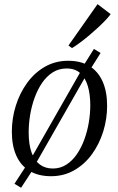

<svg xmlns="http://www.w3.org/2000/svg" viewBox="-20 -838 568 924"><path d="M81.5 65.5 49.5 46.5 102 -34 129.5 -75.5 366 -490 380.5 -520.5 432 -602.5 464 -583 412.5 -501 386.5 -461 151 -48.5 132.5 -12.5ZM308 -545.5Q369.5 -545.5 411 -519.8Q452.5 -494 474 -445.5Q495.5 -397 495.5 -328.5Q495.5 -265.5 476.8 -205.2Q458 -145 422.8 -96.2Q387.5 -47.5 337.5 -18.8Q287.5 10 225.5 10Q164.5 10 122.2 -15.5Q80 -41 58.5 -89Q37 -137 37 -204.5Q37 -268.5 56 -329.2Q75 -390 110.5 -439Q146 -488 196.2 -516.8Q246.5 -545.5 308 -545.5ZM300.5 -508.5Q263.5 -508.5 234.2 -490Q205 -471.5 183.2 -440Q161.5 -408.5 147 -368.8Q132.5 -329 125.2 -285.8Q118 -242.5 118 -201Q118 -142.5 132 -103.8Q146 -65 172 -46Q198 -27 234 -27Q270 -27 299 -45.5Q328 -64 349.5 -95.2Q371 -126.5 385.5 -165.8Q400 -205 407.2 -247.8Q414.5 -290.5 414.5 -331.5Q414.5 -383.5 402.8 -423.2Q391 -463 366.2 -485.8Q341.5 -508.5 300.5 -508.5ZM309.5 -619 449.5 -818 512.5 -770Q504 -758 488.8 -741.8Q473.5 -725.5 453.5 -707Q433.5 -688.5 411.8 -670Q390 -651.5 368 -635Q346 -618.5 326.5 -606.5Z"/></svg>

Font: Merriweather 72pt Light
Style: Italic
Weight: 300
Italic angle: -7.8°
Version: Version 2.101